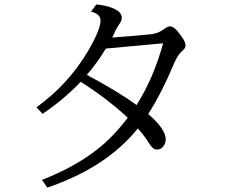

<svg xmlns="http://www.w3.org/2000/svg" viewBox="-20 -816 1040 869"><path d="M145 -330.1Q292 -437 379.4 -586.9Q435.1 -682.6 435.1 -723.1Q435.1 -752.9 392.1 -763.2L416 -795.9Q459.5 -792 491.2 -778.8Q531.2 -762.2 531.2 -735.8Q531.2 -721.7 519 -705.1Q506.8 -688 497.1 -666Q490.2 -651.9 487.8 -646Q625 -656.2 670.9 -662.1Q696.8 -665.5 722.7 -684.6Q739.3 -696.8 748.5 -696.8Q764.2 -696.8 781.7 -676.8Q819.8 -632.8 819.8 -609.9Q819.8 -597.2 801.3 -582Q784.7 -567.9 767.6 -528.3Q711.9 -395.5 650.9 -299.8Q730 -231.9 730 -186Q730 -167.5 719.7 -154.3Q709 -139.2 689 -139.2Q671.4 -139.2 652.8 -169.9Q637.7 -195.8 604 -234.9Q462.4 -58.1 193.8 33.2L169.9 -2Q316.9 -58.6 421.9 -141.1Q495.1 -199.2 558.1 -283.2Q464.4 -370.1 345.2 -445.8Q269.5 -366.2 172.9 -300.8ZM718.3 -620.1 459 -596.2Q422.4 -534.2 373 -477.1Q514.2 -401.9 598.1 -340.8Q674.8 -461.4 718.3 -620.1Z"/></svg>

Font: BIZ UDMincho
Style: Regular
Weight: 400
Monospace: yes
Designer: TypeBank Co., Ltd.
Foundry: Morisawa Inc.
Version: Version 1.06